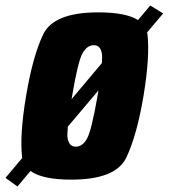

<svg xmlns="http://www.w3.org/2000/svg" viewBox="-81 -649 614 699"><path d="M-61 -1.5 0 -74Q-0.5 -75 -0.5 -76.5Q-10 -157.5 14 -300Q38 -443.5 76.2 -523.8Q114.5 -604 277 -604Q377.5 -604 421.5 -576L466 -629L513 -600L454.5 -531Q455.5 -527 456 -523.5Q465 -442.5 441.5 -300Q417.5 -157 379.2 -76Q341 5 178.5 5Q73.5 5 30 -26.5L-17.5 30ZM195 -115Q219 -115 235.5 -143.8Q252 -172.5 274 -299.5Q275.5 -310.5 277.5 -320L166 -188Q163 -156.5 165.5 -143.5Q171.5 -115 195 -115ZM179.5 -288 290 -419.5Q292 -445 289.5 -456Q284 -484.5 260.5 -484.5Q236.5 -484.5 219.8 -455.8Q203 -427 181.5 -299.5Q180.5 -293.5 179.5 -288Z"/></svg>

Font: Anybody Condensed ExtraBold
Style: Italic
Weight: 800
Width: 3
Italic angle: -10°
Designer: Tyler Finck
Foundry: Etcetera Type Company
Version: Version 1.010; ttfautohint (v1.8.3) -l 8 -r 50 -G 200 -x 14 